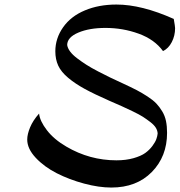

<svg xmlns="http://www.w3.org/2000/svg" viewBox="-20 -758 799 854"><path d="M752.9 -673.8Q758.8 -639.6 758.8 -632.8Q758.8 -599.1 744.1 -570.8Q729.5 -542.5 705.1 -530.8Q667.5 -582.5 596.9 -608.2Q526.4 -633.8 449.2 -633.8Q377.4 -633.8 328.4 -613Q279.3 -592.3 278.8 -558.1Q280.8 -543.9 291.7 -529.1Q302.7 -514.2 323 -498.8Q343.3 -483.4 364.3 -470Q385.3 -456.5 416.3 -440.4Q447.3 -424.3 470 -413.3Q492.7 -402.3 525.9 -387.2Q564 -369.6 587.9 -357.2Q611.8 -344.7 636.5 -328.6Q661.1 -312.5 675.3 -297.6Q689.5 -282.7 701.4 -262.9Q713.4 -243.2 718.3 -219.7Q723.1 -196.3 723.1 -167Q723.1 -62 655.3 7.1Q587.4 76.2 475.1 76.2Q419.9 76.2 354.2 58.6Q288.6 41 232.4 12.5Q176.3 -16.1 138.7 -56.4Q101.1 -96.7 101.1 -137.2Q101.1 -160.6 113.8 -191.4Q126.5 -222.2 153.8 -252.9Q157.2 -219.7 188.5 -179Q219.7 -138.2 274.9 -106Q378.9 -44.9 498 -44.9Q540 -44.9 573.7 -54.4Q607.4 -64 626.2 -77.6Q645 -91.3 658 -108.9Q670.9 -126.5 675.5 -139.6Q680.2 -152.8 681.2 -164.1Q680.7 -177.2 673.1 -189.7Q665.5 -202.1 648.7 -215.1Q631.8 -228 616 -238.3Q600.1 -248.5 570.6 -262.7Q541 -276.9 521.7 -285.6Q502.4 -294.4 465.8 -310.1Q398.4 -339.8 356.4 -362.8Q314.5 -385.7 283.2 -411.9Q252 -438 239 -466.1Q226.1 -494.1 226.1 -529.8Q226.1 -587.4 260.7 -636.7Q295.4 -686 357.9 -711.9Q419.4 -737.8 498 -737.8Q609.9 -737.8 752.9 -673.8Z"/></svg>

Font: Kaushan Script
Style: Regular
Weight: 400
Designer: Pablo Impallari
Foundry: Pablo Impallari
Version: Version 1.002